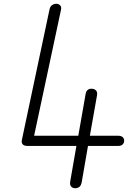

<svg xmlns="http://www.w3.org/2000/svg" viewBox="-20 -999 686 1019"><path d="M96 -256 242.5 -947.5Q246 -965.5 256.8 -972.2Q267.5 -979 279.5 -979Q291 -979 299.2 -970.5Q307.5 -962 303.5 -946L161 -278.5H395.5L434.5 -500.5Q437.5 -517 447.8 -523.5Q458 -530 472 -527.5Q483.5 -526 490.5 -517.8Q497.5 -509.5 495 -493.5L457 -278.5H607.5Q623.5 -278.5 631.2 -271Q639 -263.5 639 -252.5Q639 -240.5 631 -232.5Q623 -224.5 607.5 -224.5H447L414 -33.5Q410.5 -13.5 400 -6.2Q389.5 1 376.5 0Q364.5 -1 357 -9.5Q349.5 -18 353 -38L385.5 -224.5H125.5Q107.5 -224.5 100.2 -233.2Q93 -242 96 -256Z"/></svg>

Font: Edu QLD Hand
Style: Regular
Weight: 400
Designer: Tina and Corey Anderson, Eben Sorkin
Foundry: Sorkin Type Co.
Version: Version 2.000